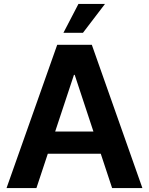

<svg xmlns="http://www.w3.org/2000/svg" viewBox="-20 -955 757 975"><path d="M165 0H13.2L270.5 -727.5H446.3L703.1 0H549.3L359.4 -574.7H355.5ZM167 -287.1H548.8V-174.3H167ZM302.2 -788.6 378.4 -935.1H513.2L401.4 -788.6Z"/></svg>

Font: Inter Cardless Tabular Bold
Style: Bold
Weight: 700
Designer: Rasmus Andersson
Foundry: rsms
Version: Version 4.000;git-4fc901f